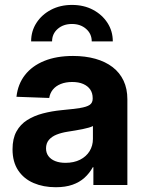

<svg xmlns="http://www.w3.org/2000/svg" viewBox="-20 -763 599 792"><path d="M210 9.3Q158.7 9.3 118.4 -8.1Q78.1 -25.4 54.9 -60.3Q31.7 -95.2 31.7 -147Q31.7 -191.4 47.9 -220.7Q64 -250 92.3 -267.8Q120.6 -285.6 157.2 -295.2Q193.8 -304.7 233.9 -308.6Q281.2 -313 309.3 -317.4Q337.4 -321.8 349.9 -330.3Q362.3 -338.9 362.3 -355.5V-358.4Q362.3 -378.9 352.3 -393.6Q342.3 -408.2 323.5 -416.5Q304.7 -424.8 277.8 -424.8Q251 -424.8 230.5 -416.5Q210 -408.2 198 -393.3Q186 -378.4 183.1 -358.9L47.9 -363.8Q53.7 -416 83 -453.6Q112.3 -491.2 162.6 -511.7Q212.9 -532.2 281.2 -532.2Q332 -532.2 373.5 -520.5Q415 -508.8 444.6 -486.1Q474.1 -463.4 489.7 -430.2Q505.4 -397 505.4 -353.5V0H365.2V-73.2H362.8Q349.1 -48.3 328.6 -29.8Q308.1 -11.2 279.1 -1Q250 9.3 210 9.3ZM250 -91.3Q284.7 -91.3 310.3 -104.2Q335.9 -117.2 349.6 -139.6Q363.3 -162.1 363.3 -189.9V-243.2Q357.4 -239.7 346.4 -236.6Q335.4 -233.4 321.3 -230.5Q307.1 -227.5 291 -224.9Q274.9 -222.2 258.8 -219.7Q233.9 -215.8 213.6 -207.8Q193.4 -199.7 181.6 -185.8Q169.9 -171.9 169.9 -150.9Q169.9 -132.3 179.9 -118.9Q189.9 -105.5 208 -98.4Q226.1 -91.3 250 -91.3ZM276.9 -742.7Q325.7 -742.7 363.5 -722.7Q401.4 -702.6 423.3 -668.7Q445.3 -634.8 445.3 -592.3H358.4Q358.4 -623.5 335.2 -643.8Q312 -664.1 276.9 -664.1Q241.2 -664.1 218 -643.8Q194.8 -623.5 194.8 -592.3H108.4Q108.4 -634.8 130.4 -668.7Q152.3 -702.6 190.4 -722.7Q228.5 -742.7 276.9 -742.7Z"/></svg>

Font: Inter 28pt
Style: Bold
Weight: 700
Designer: Rasmus Andersson
Foundry: rsms
Version: Version 4.001;git-66647c0bb